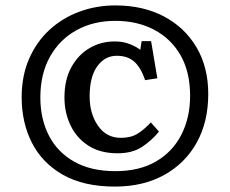

<svg xmlns="http://www.w3.org/2000/svg" viewBox="-20 -675 849 709"><path d="M404 14Q289 14 212.5 -29.5Q136 -73 98 -147.5Q60 -222 60 -316Q60 -395 87.5 -458Q115 -521 163 -565Q211 -609 273.5 -632Q336 -655 406 -655Q508 -655 585 -614.5Q662 -574 705.5 -500.5Q749 -427 749 -328Q749 -225 706.5 -148.5Q664 -72 586.5 -29Q509 14 404 14ZM406 -43Q495 -43 556.5 -79Q618 -115 650 -178Q682 -241 682 -321Q682 -409 647 -470.5Q612 -532 549.5 -565Q487 -598 406 -598Q325 -598 262.5 -563.5Q200 -529 164.5 -465.5Q129 -402 129 -315Q129 -236 160.5 -174.5Q192 -113 254 -78Q316 -43 406 -43ZM414 -109Q350 -109 306.5 -137Q263 -165 240.5 -212Q218 -259 218 -315Q218 -380 243 -426Q268 -472 310 -497Q352 -522 404 -522Q436 -522 461 -511.5Q486 -501 498 -491L503 -523H538L561 -386L516 -379Q500 -426 475.5 -447.5Q451 -469 411 -469Q367 -469 339 -430Q311 -391 311 -319Q311 -255 342 -210.5Q373 -166 426 -166Q463 -166 487.5 -181Q512 -196 537 -223L567 -189Q540 -156 504.5 -132.5Q469 -109 414 -109Z"/></svg>

Font: Literata Medium
Style: Regular
Weight: 500
Designer: Latin by Veronika Burian and Jose Scaglione. Greek by Irene Vlachou. Cyrillic by Vera Evstafieva.
Foundry: TypeTogether
Version: Version 3.103; ttfautohint (v1.8.4.7-5d5b);gftools[0.9.29]